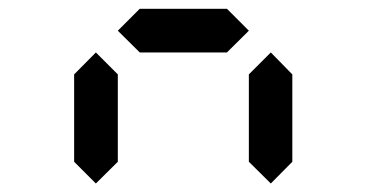

<svg xmlns="http://www.w3.org/2000/svg" viewBox="-20 -921 840 440"><path d="M500 -800.8H300.3L250 -850.6L300.3 -900.9H500L550.3 -850.6ZM199.7 -500.5 149.9 -550.3V-750.5L199.7 -800.8L250 -750.5V-550.3ZM600.6 -500.5 550.3 -550.3V-750.5L600.6 -800.8L649.9 -750.5V-550.3Z"/></svg>

Font: E1234
Style: Regular
Weight: 400
Designer: GGBot
Version: Version 1.00;September 7, 2020